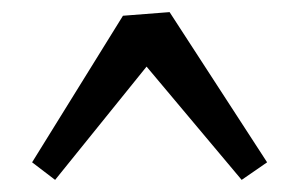

<svg xmlns="http://www.w3.org/2000/svg" viewBox="-20 -590 495 317"><path d="M183 -564 260 -570 421 -322 379 -293 196 -511H247L71 -293L33 -322Z"/></svg>

Font: Rasa Medium
Style: Regular
Weight: 500
Designer: Anna Giedrys (Yrsa+Rasa design), David Brezina (Yrsa art-direction, Rasa art-direction, design)
Foundry: Rosetta Type Foundry
Version: Version 2.004